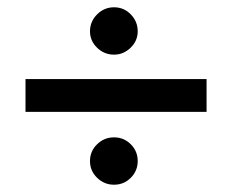

<svg xmlns="http://www.w3.org/2000/svg" viewBox="-20 -522 637 527"><path d="M293 -372Q266 -372 246.5 -391Q227 -410 227 -436Q227 -463 246.5 -482.5Q266 -502 293 -502Q320 -502 339 -482.5Q358 -463 358 -436Q358 -410 338.5 -391Q319 -372 293 -372ZM50 -215V-305H547V-215ZM293 -15Q266 -15 246.5 -34Q227 -53 227 -80Q227 -107 246.5 -126Q266 -145 293 -145Q320 -145 339 -126Q358 -107 358 -80Q358 -53 339 -34Q320 -15 293 -15Z"/></svg>

Font: Readex Pro
Style: Regular
Weight: 400
Designer: Bonnie Shaver-Troup, Thomas Jockin
Foundry: Lexend
Version: Version 1.204; ttfautohint (v1.8.4.7-5d5b)